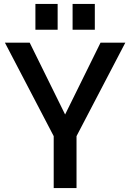

<svg xmlns="http://www.w3.org/2000/svg" viewBox="-20 -956 662 976"><path d="M253 -264 5 -739H131L311 -374L491 -739H617L369 -264V0H253ZM160 -936H273V-805H160ZM349 -936H462V-805H349Z"/></svg>

Font: Involve SemiBold
Style: Regular
Weight: 600
Designer: Stefan Peev
Foundry: Context Ltd.
Version: Version 1.001